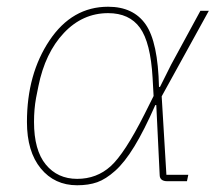

<svg xmlns="http://www.w3.org/2000/svg" viewBox="-20 -538 664 570"><path d="M539 -19 535 0H477Q454 0 454 -19L444 -226H441Q408 -151 379 -103.5Q350 -56 322 -31Q294 -6 268.5 3Q243 12 209 12Q142 12 101 -38Q60 -88 60 -176Q60 -318 127 -418Q194 -518 301 -518Q376 -518 412.5 -465.5Q449 -413 452 -280H455L488 -346L575 -506H600L460 -252L474 -19ZM409 -199 436 -253 433 -307Q427 -412 395.5 -455.5Q364 -499 301 -499Q225 -499 169.5 -440Q114 -381 94 -282L87 -247Q81 -214 81 -176Q81 -92 116 -49.5Q151 -7 209 -7Q267 -7 308.5 -44.5Q350 -82 409 -199Z"/></svg>

Font: IBM Plex Sans Thin
Style: Italic
Weight: 100
Italic angle: -11.31°
Designer: Mike Abbink, Paul van der Laan, Pieter van Rosmalen
Foundry: Bold Monday
Version: Version 3.0